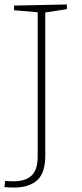

<svg xmlns="http://www.w3.org/2000/svg" viewBox="-24 -713 366 861"><path d="M39 -688 276 -693V-672L179 -657V-14Q179 62 143 95Q107 128 39 128Q28 128 17.5 127.5Q7 127 -4 126L-1 98Q8 99 16.5 99.5Q25 100 35 100Q92 100 118.5 73.5Q145 47 145 -11V-658L39 -667Z"/></svg>

Font: Bitter ExtraLight
Style: Regular
Weight: 200
Designer: Sol Matas, and Bitter project Authors
Foundry: Sol Matas
Version: Version 2.001